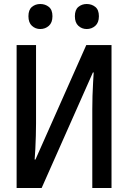

<svg xmlns="http://www.w3.org/2000/svg" viewBox="-20 -939 640 959"><path d="M63 0V-714H160V-322Q160 -294 159 -260Q158 -226 156.5 -194.5Q155 -163 153 -142H157L411 -714H537V0H441V-394Q441 -424 442 -460Q443 -496 445 -527.5Q447 -559 448 -577H444L188 0ZM413 -794Q389 -794 371.5 -810Q354 -826 354 -858Q354 -890 371.5 -904.5Q389 -919 413 -919Q438 -919 456 -904.5Q474 -890 474 -858Q474 -826 456 -810Q438 -794 413 -794ZM181 -794Q157 -794 139.5 -810Q122 -826 122 -858Q122 -890 139.5 -904.5Q157 -919 181 -919Q206 -919 224 -904.5Q242 -890 242 -858Q242 -826 224 -810Q206 -794 181 -794Z"/></svg>

Font: Noto Sans Mono Medium
Style: Regular
Weight: 500
Designer: Monotype Design Team
Foundry: Monotype Imaging Inc.
Version: Version 2.014